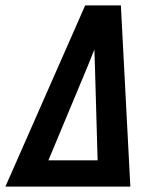

<svg xmlns="http://www.w3.org/2000/svg" viewBox="-39 -690 609 710"><path d="M-19 0 276 -670H408L443 0ZM322 -97 312 -447Q312 -462 311 -477Q310 -492 310 -507Q304 -492 298 -477Q292 -462 286 -447L140 -97Z"/></svg>

Font: Lode Term
Style: Bold Italic
Weight: 700
Italic angle: -11°
Monospace: yes
Designer: Belleve Invis
Foundry: Belleve Invis
Version: Version 29.2.0